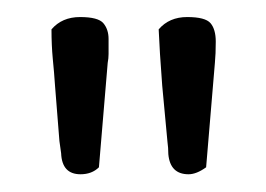

<svg xmlns="http://www.w3.org/2000/svg" viewBox="-20 -530 309 223"><path d="M39.8 -495.9Q52 -510.2 73 -510.2Q93.9 -510.2 100 -503.1Q106.1 -495.9 106.1 -484.7V-467.3Q106.1 -462.2 105.1 -457.1L94.9 -335.7Q86.7 -327.6 73.5 -327.6Q52 -327.6 51 -352Q50 -359.2 49 -366.3L43.9 -430.6Q42.9 -445.9 41.3 -461.7Q39.8 -477.6 39.8 -495.9ZM164.3 -495.9Q176.5 -510.2 197.4 -510.2Q218.4 -510.2 224.5 -503.1Q230.6 -495.9 230.6 -481.6Q230.6 -467.3 229.6 -457.1L219.4 -335.7Q208.2 -327.6 199 -327.6Q177.6 -327.6 175.5 -351Q175.5 -358.2 174.5 -365.3L168.4 -430.6Q165.3 -471.4 164.3 -495.9Z"/></svg>

Font: Suravaram
Style: Regular
Weight: 400
Designer: Purushoth Kumar Guthula
Foundry: SiliconAndhra, USA.
Version: Version 1.0.4; ttfautohint (v1.2.42-39fb)